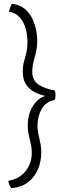

<svg xmlns="http://www.w3.org/2000/svg" viewBox="-20 -799 347 1003"><path d="M39.5 184Q26 167.5 23.5 145.5Q80 136.5 113 95.8Q146 55 146 -1Q146 -22 142.8 -38.5Q139.5 -55 135.5 -70.5Q131.5 -87 128.2 -104.5Q125 -122 125 -144.5Q125 -202 151.8 -244.8Q178.5 -287.5 217.5 -298Q192 -302.5 164.5 -315.8Q137 -329 118 -355Q99 -381 99 -425Q99 -449.5 102.5 -465.8Q106 -482 111 -498Q116 -514.5 119.8 -534Q123.5 -553.5 123.5 -580Q123.5 -615.5 114 -649.8Q104.5 -684 83 -708.2Q61.5 -732.5 26.5 -738.5Q29 -748 33.2 -759Q37.5 -770 41.5 -779Q87 -775 116.5 -746.2Q146 -717.5 160.2 -674Q174.5 -630.5 174.5 -583Q174.5 -558.5 170.2 -537Q166 -515.5 159.5 -493.5Q148.5 -455.5 148.5 -424Q148.5 -378.5 182.5 -356.5Q216.5 -334.5 265.5 -327Q270 -318.5 270 -299.5Q270 -285.5 265 -276Q221 -269.5 198.5 -231Q176 -192.5 176 -144Q176 -123 178.8 -107Q181.5 -91 185.5 -75.5Q189.5 -59.5 192.5 -42.5Q195.5 -25.5 195.5 -2.5Q195.5 43.5 178.8 84.2Q162 125 127.5 152Q93 179 39.5 184Z"/></svg>

Font: Grandstander ExtraLight
Style: Regular
Weight: 200
Designer: Tyler Finck
Foundry: Etcetera Type Co
Version: Version 1.200; ttfautohint (v1.8.3)